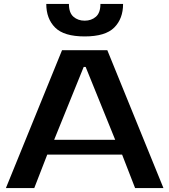

<svg xmlns="http://www.w3.org/2000/svg" viewBox="-20 -955 860 975"><path d="M255 -245H565L415 -615H405ZM525 -700 810 0H666L600 -170H220L154 0H10L295 -700ZM410 -770Q305 -770 260 -815Q215 -860 215 -935H330Q330 -890 353 -870Q376 -850 410 -850Q444 -850 467 -870Q490 -890 490 -935H605Q605 -860 560 -815Q515 -770 410 -770Z"/></svg>

Font: Prosto One
Style: Regular
Weight: 400
Designer: Pavel Emelyanov and Jovanny lemonad
Foundry: Pavel Emelyanov and Jovanny Lemonad
Version: Version 1.001